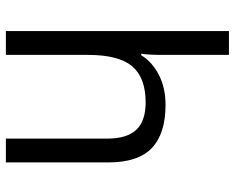

<svg xmlns="http://www.w3.org/2000/svg" viewBox="-93 -707 800 654"><g transform="rotate(90 307.0 -380.0)"><path d="M452.1 0V-346.2Q452.1 -411.6 422.4 -443.8Q392.6 -476.1 329.1 -476.1Q244.6 -476.1 205.8 -430.2Q167 -384.3 167 -279.8V0H85.9V-759.8H167V-529.8Q167 -488.3 163.1 -460.9H168Q191.9 -499.5 236.1 -521.7Q280.3 -543.9 336.9 -543.9Q435.1 -543.9 484.1 -497.3Q533.2 -450.7 533.2 -349.1V0Z"/></g></svg>

Font: QFn1     
Style: Regular
Weight: 400
Foundry: Ascender Corporation
Version: Version 1.10